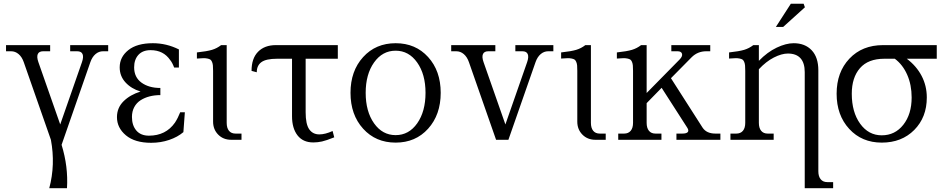

<svg xmlns="http://www.w3.org/2000/svg" viewBox="-20 -747 5060 1026"><path d="M106.9 -415Q97.2 -442.9 79.3 -458Q61.5 -473.1 39.1 -473.1H12.2V-505.9H248V-473.1H210.9Q188.5 -473.1 181.9 -458Q175.3 -442.9 185.1 -415L301.8 -82L418 -415Q427.7 -442.9 421.1 -458Q414.6 -473.1 392.1 -473.1H355V-505.9H558.1V-473.1H530.8Q508.3 -473.1 490.5 -458Q472.7 -442.9 462.9 -415L309.1 26.9Q345.2 143.6 337.9 258.8H243.2Q276.9 132.8 252 0Z M605 -121.1Q605 -170.9 640.1 -205.8Q675.3 -240.7 731 -257.8Q681.6 -272.9 650.6 -306.6Q619.6 -340.3 619.6 -387.2Q619.6 -442.4 665.8 -479.2Q711.9 -516.1 796.9 -516.1Q869.6 -516.1 936 -482.9V-386.2H910.6Q900.9 -412.1 889.6 -425.8Q853.5 -479 784.7 -479Q742.7 -479 719.7 -453.9Q696.8 -428.7 696.8 -387.2Q696.8 -334 736.1 -305.4Q775.4 -276.9 836.9 -276.9V-238.8Q806.2 -238.8 779.5 -231.9Q752.9 -225.1 731.4 -211.4Q710 -197.8 697.5 -174.8Q685.1 -151.9 685.1 -122.1Q685.1 -77.1 708.5 -49.6Q731.9 -22 775.9 -22Q866.2 -22 915 -91.8Q931.2 -116.7 942.9 -147H967.8L960 -41Q929.2 -14.6 884 0.7Q838.9 16.1 787.6 16.1Q700.7 16.1 652.8 -23.9Q605 -64 605 -121.1Z M1191.4 -90.8Q1191.4 -63 1203.6 -48.1Q1215.8 -33.2 1238.3 -33.2H1270.5V0H1215.3Q1173.3 0 1146 -27.6Q1118.7 -55.2 1118.7 -97.2V-368.2Q1118.7 -386.2 1117.7 -397Q1116.7 -407.7 1113 -416.3Q1109.4 -424.8 1104.2 -428.5Q1099.1 -432.1 1088.1 -434.3Q1077.1 -436.5 1065.2 -436Q1053.2 -435.5 1032.2 -434.1V-466.8Q1086.4 -472.7 1113 -480.7Q1139.6 -488.8 1161.6 -505.9H1191.4Z M1613.3 -147Q1613.3 -83.5 1632.3 -56.2Q1651.4 -28.8 1686.5 -28.8Q1717.8 -28.8 1757.3 -46.9L1766.1 -13.2Q1723.6 3.9 1700.7 9Q1677.7 14.2 1654.3 14.2Q1599.1 14.2 1569.8 -23.7Q1540.5 -61.5 1540.5 -126V-433.1H1460.4Q1401.9 -433.1 1377 -415Q1352.1 -397 1352.1 -360.8L1324.2 -368.2Q1324.2 -435.1 1359.1 -470.5Q1394 -505.9 1454.1 -505.9H1785.2V-433.1H1613.3Z M2253.9 -251Q2253.9 -350.1 2209.2 -413.1Q2164.6 -476.1 2094.2 -476.1Q2023.4 -476.1 1978.8 -413.1Q1934.1 -350.1 1934.1 -251Q1934.1 -151.4 1978.8 -88.1Q2023.4 -24.9 2094.2 -24.9Q2165 -24.9 2209.5 -88.1Q2253.9 -151.4 2253.9 -251ZM1853 -251Q1853 -367.7 1920.4 -441.9Q1987.8 -516.1 2094.2 -516.1Q2200.7 -516.1 2267.8 -442.1Q2335 -368.2 2335 -251Q2335 -133.8 2267.8 -59.3Q2200.7 15.1 2094.2 15.1Q1987.8 15.1 1920.4 -59.3Q1853 -133.8 1853 -251Z M2485.8 -415Q2476.1 -442.9 2458.3 -458Q2440.4 -473.1 2418 -473.1H2391.1V-505.9H2627V-473.1H2589.8Q2567.4 -473.1 2560.8 -458Q2554.2 -442.9 2564 -415L2680.7 -82L2796.9 -415Q2806.6 -442.9 2800 -458Q2793.5 -473.1 2771 -473.1H2733.9V-505.9H2937V-473.1H2909.7Q2887.2 -473.1 2869.4 -458Q2851.6 -442.9 2841.8 -415L2696.8 0H2630.9Z M3137.7 -90.8Q3137.7 -63 3149.9 -48.1Q3162.1 -33.2 3184.6 -33.2H3216.8V0H3161.6Q3119.6 0 3092.3 -27.6Q3064.9 -55.2 3064.9 -97.2V-368.2Q3064.9 -386.2 3064 -397Q3063 -407.7 3059.3 -416.3Q3055.7 -424.8 3050.5 -428.5Q3045.4 -432.1 3034.4 -434.3Q3023.4 -436.5 3011.5 -436Q2999.5 -435.5 2978.5 -434.1V-466.8Q3032.7 -472.7 3059.3 -480.7Q3085.9 -488.8 3107.9 -505.9H3137.7Z M3435.5 -90.8Q3435.5 -63 3447.8 -48.1Q3460 -33.2 3482.4 -33.2H3514.6V0H3283.7V-33.2H3315.4Q3337.9 -33.2 3350.3 -48.1Q3362.8 -63 3362.8 -90.8V-368.2Q3362.8 -386.2 3361.8 -397Q3360.8 -407.7 3357.2 -416.3Q3353.5 -424.8 3348.4 -428.5Q3343.3 -432.1 3332.3 -434.3Q3321.3 -436.5 3309.3 -436Q3297.4 -435.5 3276.4 -434.1V-466.8Q3330.6 -472.7 3357.2 -480.7Q3383.8 -488.8 3405.8 -505.9H3435.5V-250L3611.8 -429.2Q3628.4 -446.3 3624.5 -459.7Q3620.6 -473.1 3600.6 -473.1H3567.4V-505.9H3775.4V-473.1H3754.4Q3708 -473.1 3675.8 -440.9L3565.4 -329.1L3734.4 -64.9Q3755.4 -33.2 3802.7 -33.2H3829.6V0H3594.7V-33.2H3626.5Q3648.9 -33.2 3655.5 -41.5Q3662.1 -49.8 3652.3 -64.9L3515.6 -277.8L3435.5 -195.8Z M4035.2 -90.8Q4035.2 -63 4047.4 -48.1Q4059.6 -33.2 4082 -33.2H4114.3V0H3883.3V-33.2H3915Q3937.5 -33.2 3950 -48.1Q3962.4 -63 3962.4 -90.8V-368.2Q3962.4 -386.2 3961.4 -397Q3960.4 -407.7 3956.8 -416.3Q3953.1 -424.8 3948 -428.5Q3942.9 -432.1 3931.9 -434.3Q3920.9 -436.5 3908.9 -436Q3897 -435.5 3876 -434.1V-466.8Q3930.2 -472.7 3956.8 -480.7Q3983.4 -488.8 4005.4 -505.9H4035.2V-421.9Q4080.6 -468.8 4130.4 -492.4Q4180.2 -516.1 4221.2 -516.1Q4281.7 -516.1 4317.4 -478.5Q4353 -440.9 4353 -371.1V168Q4353 195.8 4365.5 210.9Q4377.9 226.1 4400.4 226.1H4432.1V258.8H4280.3V-361.8Q4280.3 -410.6 4257.6 -435.8Q4234.9 -460.9 4190.4 -460.9Q4156.7 -460.9 4115 -439.5Q4073.2 -418 4035.2 -377ZM4126 -603 4206.1 -727.1H4274.4L4281.2 -708L4165 -603Z M4851.6 -226.1Q4851.6 -293.5 4827.9 -347.4Q4804.2 -401.4 4761.7 -433.1H4705.6Q4619.1 -433.1 4575.4 -382.8Q4531.7 -332.5 4531.7 -246.1Q4531.7 -147.9 4576.4 -85.9Q4621.1 -23.9 4691.9 -23.9Q4762.7 -23.9 4807.1 -80.3Q4851.6 -136.7 4851.6 -226.1ZM4450.7 -246.1Q4450.7 -361.3 4519 -433.6Q4587.4 -505.9 4698.7 -505.9H4985.8V-433.1H4825.7Q4877 -394.5 4904.8 -341.6Q4932.6 -288.6 4932.6 -226.1Q4932.6 -120.1 4865.5 -52.5Q4798.3 15.1 4691.9 15.1Q4585.4 15.1 4518.1 -58.1Q4450.7 -131.3 4450.7 -246.1Z"/></svg>

Font: LT Superior Serif
Style: Regular
Weight: 400
Designer: Daniel Lyons
Foundry: LyonsType
Version: Version 2.120;FEAKit 1.0